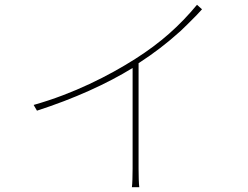

<svg xmlns="http://www.w3.org/2000/svg" viewBox="-20 -772 1040 805"><path d="M561 -65V-507C626 -549 680 -591 729 -635L736 -641C746 -651 757 -661 767 -671L774 -678C775 -679 776 -680 777 -681L784 -688C798 -702 813 -717 827 -733L806 -752C733 -664 654 -593 547 -525C437 -455 288 -379 121 -332L135 -308C290 -358 429 -421 536 -487V-65C536 -34 535 -1 533 13H564C562 -1 561 -34 561 -65Z"/></svg>

Font: Glow Sans SC Normal Thin
Style: Regular
Weight: 100
Designer: Ryoko NISHIZUKA (kana, bopomofo & ideographs); Paul D. Hunt (Latin, Greek & Cyrillic); Sandoll Communications, Soo-young
Version: Version 0.93